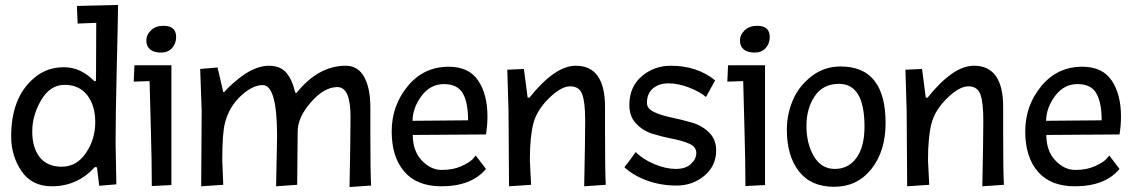

<svg xmlns="http://www.w3.org/2000/svg" viewBox="-20 -746 4570 774"><path d="M446 -171 449 -3 380 3 371 -71 363 -73Q292 5 189 5Q108 5 66.5 -56.5Q25 -118 25 -196Q25 -274 48 -333.5Q71 -393 120.5 -434Q170 -475 238 -475Q306 -475 361 -418L367 -421L368 -654L293 -651L290 -722L456 -726Q455 -648 450.5 -465Q446 -282 446 -171ZM364 -253Q364 -321 331.5 -362.5Q299 -404 240.5 -404Q182 -404 146 -342.5Q110 -281 110 -216Q110 -151 140 -112.5Q170 -74 229.5 -74Q289 -74 326.5 -129.5Q364 -185 364 -253Z M519 -417 522 -483H671V0L592 4Q592 -93 588 -231.5Q584 -370 583 -419ZM639 -642Q690 -642 690 -597Q690 -570 673.5 -552Q657 -534 629 -534Q601 -534 585.5 -546.5Q570 -559 570 -582.5Q570 -606 589 -624Q608 -642 639 -642Z M1093 5 1097 -197Q1097 -403 1039 -403Q998 -403 951 -359.5Q904 -316 887 -251Q876 -209 876 -100L880 -1L791 5Q793 -240 793 -297L787 -468L857 -474L880 -375H884Q888 -379 894.5 -386.5Q901 -394 921.5 -412Q942 -430 962 -444Q1017 -481 1063.5 -481Q1110 -481 1134 -453Q1158 -425 1170 -373L1175 -371Q1263 -481 1374 -481Q1423 -481 1448 -436Q1473 -391 1473 -314V-214Q1473 -49 1476 2L1389 8Q1393 -184 1393 -276Q1393 -395 1340 -395Q1287 -395 1233.5 -334Q1180 -273 1180 -216L1178 -1Z M1939 -204 1644 -202Q1644 -138 1680 -99.5Q1716 -61 1761 -61Q1806 -61 1838.5 -75.5Q1871 -90 1885 -104L1898 -119L1939 -65Q1881 5 1759 5Q1661 5 1610 -54Q1559 -113 1559 -216.5Q1559 -320 1623.5 -398.5Q1688 -477 1789 -477Q1870 -477 1907.5 -421.5Q1945 -366 1945 -277Q1945 -240 1939 -204ZM1643 -259 1867 -261Q1867 -333 1845.5 -370Q1824 -407 1769.5 -407Q1715 -407 1679.5 -359.5Q1644 -312 1643 -259Z M2114 -352Q2217 -481 2301 -481Q2419 -481 2419 -315V-217Q2419 -52 2422 -1L2335 5Q2339 -187 2339 -260.5Q2339 -334 2327 -366Q2315 -398 2278.5 -398Q2242 -398 2193 -350Q2144 -302 2130 -248Q2116 -194 2116 -100L2121 -1L2032 5Q2030 -240 2030 -297L2025 -465L2092 -468L2107 -353Z M2543 -133Q2571 -104 2617.5 -84.5Q2664 -65 2704 -65Q2744 -65 2765.5 -85Q2787 -105 2787 -129.5Q2787 -154 2759 -166.5Q2731 -179 2691.5 -186.5Q2652 -194 2612.5 -206Q2573 -218 2545 -247Q2517 -276 2517 -323Q2517 -395 2566.5 -438Q2616 -481 2685 -481Q2790 -481 2863 -422L2826 -355Q2802 -376 2758 -393Q2714 -410 2675 -410Q2636 -410 2612 -389.5Q2588 -369 2588 -331Q2588 -308 2616.5 -294.5Q2645 -281 2686 -272.5Q2727 -264 2768.5 -252Q2810 -240 2838.5 -212Q2867 -184 2867 -140Q2867 -77 2819.5 -37.5Q2772 2 2707.5 2Q2643 2 2587.5 -18.5Q2532 -39 2497 -72Q2509 -86 2543 -133Z M2912 -417 2915 -483H3064V0L2985 4Q2985 -93 2981 -231.5Q2977 -370 2976 -419ZM3032 -642Q3083 -642 3083 -597Q3083 -570 3066.5 -552Q3050 -534 3022 -534Q2994 -534 2978.5 -546.5Q2963 -559 2963 -582.5Q2963 -606 2982 -624Q3001 -642 3032 -642Z M3369 -478Q3550 -478 3550 -250Q3550 -137 3493 -65Q3436 7 3342.5 7Q3249 7 3200.5 -55.5Q3152 -118 3152 -223Q3152 -283 3175 -339.5Q3198 -396 3249.5 -437Q3301 -478 3369 -478ZM3465 -236Q3465 -408 3362 -408Q3298 -408 3264.5 -358.5Q3231 -309 3231 -238Q3231 -167 3261 -116Q3291 -65 3345.5 -65Q3400 -65 3432.5 -109.5Q3465 -154 3465 -236Z M3719 -352Q3822 -481 3906 -481Q4024 -481 4024 -315V-217Q4024 -52 4027 -1L3940 5Q3944 -187 3944 -260.5Q3944 -334 3932 -366Q3920 -398 3883.5 -398Q3847 -398 3798 -350Q3749 -302 3735 -248Q3721 -194 3721 -100L3726 -1L3637 5Q3635 -240 3635 -297L3630 -465L3697 -468L3712 -353Z M4493 -204 4198 -202Q4198 -138 4234 -99.5Q4270 -61 4315 -61Q4360 -61 4392.5 -75.5Q4425 -90 4439 -104L4452 -119L4493 -65Q4435 5 4313 5Q4215 5 4164 -54Q4113 -113 4113 -216.5Q4113 -320 4177.5 -398.5Q4242 -477 4343 -477Q4424 -477 4461.5 -421.5Q4499 -366 4499 -277Q4499 -240 4493 -204ZM4197 -259 4421 -261Q4421 -333 4399.5 -370Q4378 -407 4323.5 -407Q4269 -407 4233.5 -359.5Q4198 -312 4197 -259Z"/></svg>

Font: Fresca
Style: Regular
Weight: 400
Designer: Iván Moreno
Foundry: Fontstage
Version: Version 1.001